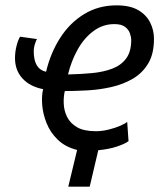

<svg xmlns="http://www.w3.org/2000/svg" viewBox="-20 -550 600 717"><path d="M235 147 268 10Q224 -1 196 -28Q168 -55 154 -90Q140 -125 137.5 -159Q135 -193 141 -217Q91 -227 63.5 -257.5Q36 -288 36 -333Q36 -355 41.5 -377.5Q47 -400 55 -413L119 -404Q117 -405 111.5 -389Q106 -373 106 -359Q106 -325 117.5 -306Q129 -287 152 -282Q169 -353 205 -409Q241 -465 294.5 -497.5Q348 -530 415 -530Q466 -530 496.5 -512Q527 -494 541 -465.5Q555 -437 555 -405Q555 -349 533.5 -313Q512 -277 476 -256Q440 -235 396 -225Q352 -215 306.5 -212.5Q261 -210 222 -210Q217 -189 218 -163Q219 -137 230.5 -113.5Q242 -90 267.5 -75Q293 -60 338 -60Q361 -60 385.5 -66Q410 -72 429.5 -80.5Q449 -89 455 -95L460 -23Q447 -13 417.5 -3Q388 7 347 11L315 147ZM234 -272Q281 -273 323.5 -277Q366 -281 399 -293.5Q432 -306 451 -331.5Q470 -357 470 -400Q470 -412 465 -426Q460 -440 446.5 -450Q433 -460 407 -460Q364 -460 329 -434Q294 -408 270 -365Q246 -322 234 -272Z"/></svg>

Font: Ubuntu Sans Mono
Style: Italic
Weight: 400
Italic angle: -13.5°
Monospace: yes
Designer: Dalton Maag Ltd
Foundry: Dalton Maag Ltd
Version: Version 1.006